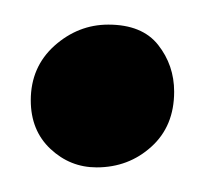

<svg xmlns="http://www.w3.org/2000/svg" viewBox="-20 -421 166 156"><path d="M58.5 -285Q37 -285 21 -300Q5 -315 5 -339.5Q5 -366.5 24.2 -383.8Q43.5 -401 68 -401Q95.5 -401 108.5 -384.5Q121.5 -368 121.5 -346.5Q121.5 -318.5 103 -301.8Q84.5 -285 58.5 -285Z"/></svg>

Font: Merriweather 144pt
Style: Regular
Weight: 400
Version: Version 2.100